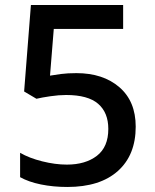

<svg xmlns="http://www.w3.org/2000/svg" viewBox="-20 -734 615 764"><path d="M284 -443Q390 -443 455 -387Q520 -331 520 -230Q520 -117 449 -53.5Q378 10 248 10Q192 10 143 0Q94 -10 60 -29V-126Q96 -105 148 -92Q200 -79 246 -79Q320 -79 365.5 -114Q411 -149 411 -221Q411 -286 370.5 -321Q330 -356 243 -356Q214 -356 180 -351Q146 -346 125 -341L76 -370L103 -714H470V-619H194L179 -433Q195 -436 222 -439.5Q249 -443 284 -443Z"/></svg>

Font: Noto Sans Lao Looped Medium
Style: Regular
Weight: 500
Designer: Mark Frömberg, Ben Mitchell
Foundry: The Fontpad Ltd
Version: Version 1.002; ttfautohint (v1.8.4.7-5d5b)